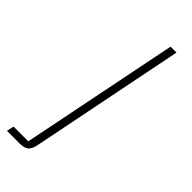

<svg xmlns="http://www.w3.org/2000/svg" viewBox="-309 -542 776 776"><g transform="rotate(45 79.0 -154.0)"><path d="M-69 169H15L151 -508H185L53 151Q48 178 36 189Q24 200 -5 200H-76Z"/></g></svg>

Font: IBM Plex Sans ExtLt
Style: Italic
Weight: 200
Italic angle: -11°
Designer: Mike Abbink, Paul van der Laan, Pieter van Rosmalen
Foundry: Bold Monday
Version: Version 3.005